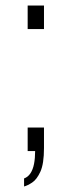

<svg xmlns="http://www.w3.org/2000/svg" viewBox="-20 -546 259 694"><path d="M67 128V99Q81 94 90 80.5Q99 67 103 46.5Q107 26 107 0H80V-85H139V-11Q139 46 126 74.5Q113 103 96 114Q79 125 67 128ZM80 -441V-526H139V-441Z"/></svg>

Font: Archivo ExtraCondensed Thin
Style: Regular
Weight: 250
Width: 2
Designer: Hector Gatti
Foundry: Omnibus-Type
Version: Version 2.001